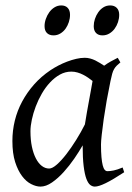

<svg xmlns="http://www.w3.org/2000/svg" viewBox="-20 -671 490 711"><path d="M294.4 -210.4Q297.9 -232.4 302 -256.1Q306.2 -279.8 310.3 -301.8Q314.5 -323.7 317.6 -342Q320.8 -360.4 322.8 -371.1Q315.4 -377 306.6 -383.1Q297.9 -389.2 287.8 -394.3Q277.8 -399.4 266.8 -402.6Q255.9 -405.8 244.1 -405.8Q221.7 -405.8 201.9 -394.8Q182.1 -383.8 165.3 -365.7Q148.4 -347.7 135 -324.5Q121.6 -301.3 112.3 -276.6Q103 -252 97.9 -228Q92.8 -204.1 92.8 -185.1Q92.8 -153.3 98.1 -127.9Q103.5 -102.5 112.8 -84.5Q122.1 -66.4 134.8 -56.6Q147.5 -46.9 162.1 -46.9Q173.8 -46.9 190.7 -61.8Q207.5 -76.7 225.8 -100.3Q244.1 -124 262.2 -153.1Q280.3 -182.1 294.4 -210.4ZM439.9 -33.2Q397.5 -5.4 371.3 7.3Q345.2 20 331.1 20Q322.3 20 314.2 13.9Q306.2 7.8 299.8 -9Q293.5 -25.9 289.8 -55.7Q286.1 -85.4 286.1 -132.8Q273.4 -110.4 255.1 -83.7Q236.8 -57.1 215.8 -33.9Q194.8 -10.7 172.6 4.6Q150.4 20 129.9 20Q113.8 20 95.5 10.7Q77.1 1.5 61.8 -18.8Q46.4 -39.1 36.1 -71Q25.9 -103 25.9 -148.9Q25.9 -187.5 34.9 -224.4Q43.9 -261.2 62 -294.9Q80.1 -328.6 106.2 -358.2Q132.3 -387.7 167 -411.1Q180.2 -419.9 196 -428.2Q211.9 -436.5 228.8 -442.9Q245.6 -449.2 262.2 -453.1Q278.8 -457 293.9 -457Q304.2 -457 314 -454.3Q323.7 -451.7 332.8 -447.3Q341.8 -442.9 350.1 -437.7Q358.4 -432.6 365.7 -427.7Q377 -436 389.6 -443.1Q402.3 -450.2 416 -457L425.8 -439.9Q417.5 -433.1 412.1 -427.7Q406.7 -422.4 402.6 -415.3Q398.4 -408.2 395.5 -397.9Q392.6 -387.7 389.2 -371.1Q381.8 -335.9 375.2 -299.1Q368.7 -262.2 364 -229.5Q359.4 -196.8 356.7 -171.9Q354 -147 354 -136.2Q354 -108.4 355.7 -89.4Q357.4 -70.3 360.4 -58.8Q363.3 -47.4 367.7 -42.2Q372.1 -37.1 377.9 -37.1Q387.7 -37.1 401.1 -39.8Q414.6 -42.5 434.1 -50.8ZM239.3 -616.2Q239.3 -602.5 234.9 -589.1Q230.5 -575.7 222.7 -564.7Q214.8 -553.7 203.4 -546.9Q191.9 -540 178.2 -540Q162.6 -540 153.8 -548.8Q145 -557.6 145 -574.2Q145 -587.4 149.7 -600.8Q154.3 -614.3 162.4 -625.5Q170.4 -636.7 181.9 -643.8Q193.4 -650.9 207 -650.9Q222.2 -650.9 230.7 -641.8Q239.3 -632.8 239.3 -616.2ZM421.4 -616.2Q421.4 -602.5 417 -589.1Q412.6 -575.7 404.5 -564.7Q396.5 -553.7 385 -546.9Q373.5 -540 359.4 -540Q344.2 -540 335.7 -548.8Q327.1 -557.6 327.1 -574.2Q327.1 -587.4 331.5 -600.8Q335.9 -614.3 343.8 -625.5Q351.6 -636.7 362.8 -643.8Q374 -650.9 388.2 -650.9Q403.3 -650.9 412.4 -641.8Q421.4 -632.8 421.4 -616.2Z"/></svg>

Font: Gentium Plus
Style: Italic
Weight: 400
Italic angle: -8°
Designer: J. Victor Gaultney, Annie Olsen, Iska Routamaa
Foundry: SIL International
Version: Version 1.510